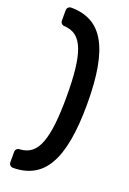

<svg xmlns="http://www.w3.org/2000/svg" viewBox="-175 -835 710 1053"><g transform="rotate(20 180.5 -308.5)"><path d="M48 159Q38 159 31 152Q24 145 24 135V75Q24 65 30.5 58Q37 51 46 51Q88 49 115.5 27.5Q143 6 159.5 -38Q176 -82 183.5 -149Q191 -216 191 -309Q191 -402 183.5 -469Q176 -536 159.5 -579.5Q143 -623 115.5 -644.5Q88 -666 46 -668Q37 -668 30.5 -675Q24 -682 24 -692V-752Q24 -762 31 -769Q38 -776 48 -776Q114 -776 164 -749.5Q214 -723 246.5 -666.5Q279 -610 295 -521.5Q311 -433 311 -309Q311 -186 295 -97Q279 -8 246.5 48.5Q214 105 164 132Q114 159 48 159Z"/></g></svg>

Font: Rubik Light Medium
Style: Regular
Weight: 500
Version: Version 2.104